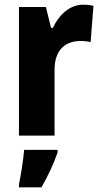

<svg xmlns="http://www.w3.org/2000/svg" viewBox="-20 -579 433 820"><path d="M335 -559C275 -559 229 -511 206 -460H198L176 -549H61V0H213V-278C212 -363 256 -404 325 -404C340 -404 357 -402 367 -399L379 -554C363 -558 348 -559 335 -559ZM226 72V61H83C80 102 69 171 61 208V221H157C185 172 209 122 226 72Z"/></svg>

Font: Noto Sans Gurmukhi UI Condensed ExtraBold
Style: Regular
Weight: 800
Width: 3
Designer: Jelle Bosma - Monotype Design Team
Foundry: Monotype Imaging Inc.
Version: Version 2.004